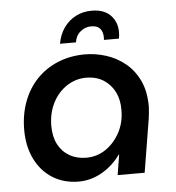

<svg xmlns="http://www.w3.org/2000/svg" viewBox="-52 -752 746 814"><g transform="rotate(-5 321.5 -345.5)"><path d="M251 13Q188 13 140 -17Q92 -47 65.5 -101Q39 -155 39 -225Q39 -290 59.5 -345Q80 -400 118 -439.5Q156 -479 208.5 -500.5Q261 -522 323 -522Q368 -522 412.5 -508Q457 -494 493.5 -464.5Q530 -435 552 -389Q574 -343 574 -278Q573 -263 572 -250.5Q571 -238 569 -226L532 0H417L431 -86H429Q396 -40 349 -13.5Q302 13 251 13ZM292 -85Q337 -85 374 -110Q411 -135 434 -177.5Q457 -220 457 -272Q458 -316 441.5 -349.5Q425 -383 394 -403Q363 -423 319 -423Q275 -423 237 -398Q199 -373 177 -329.5Q155 -286 155 -232Q155 -186 172 -153.5Q189 -121 220 -103Q251 -85 292 -85ZM222 -576Q229 -615 249 -643.5Q269 -672 299.5 -688Q330 -704 368 -704Q426 -704 454.5 -668Q483 -632 473 -576H409Q411 -592 407 -606.5Q403 -621 392 -629.5Q381 -638 359 -638Q335 -638 314.5 -621.5Q294 -605 290 -576Z"/></g></svg>

Font: MuseoModerno Medium
Style: Italic
Weight: 500
Italic angle: -9°
Designer: Pablo Cosgaya, Héctor Gatti, Marcela Romero, and the Authors of The MuseoModerno Project.
Foundry: Omnibus-Type Team
Version: Version 1.003